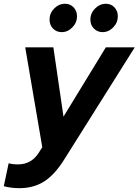

<svg xmlns="http://www.w3.org/2000/svg" viewBox="-77 -770 725 1004"><path d="M23.7 214Q1.4 214 -18.7 211.2Q-38.8 208.5 -57.2 203.7L-31.7 83.6Q-12.5 89.6 17.4 89.6Q52.4 89.6 80.2 73.8Q107.9 58.1 128.1 24.9L144.1 -0.2L54.9 -522.4H202.1L255 -160L476.4 -522.4H627.6L259.6 62.8Q209.2 143.6 154 178.8Q98.8 214 23.7 214ZM245.7 -602Q218.3 -602 200.2 -620.6Q182.1 -639.2 182.1 -667.4Q182.1 -701.3 206.5 -725.8Q230.9 -750.3 263.6 -750.3Q290 -750.3 307.8 -731.6Q325.7 -712.9 325.7 -685Q325.7 -651.8 301.5 -626.9Q277.4 -602 245.7 -602ZM459.2 -602Q432.8 -602 414.2 -620.6Q395.6 -639.2 395.6 -667.4Q395.6 -700.6 420.1 -725.5Q444.6 -750.3 477.3 -750.3Q503.7 -750.3 521.4 -731.6Q539.1 -712.9 539.1 -685Q539.1 -651.8 515.1 -626.9Q491.1 -602 459.2 -602Z"/></svg>

Font: Red Hat Display VF
Style: Italic
Weight: 300
Italic angle: -12°
Designer: Pentagram, MCKL
Foundry: Pentagram, MCKL
Version: Version 1.010